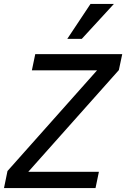

<svg xmlns="http://www.w3.org/2000/svg" viewBox="-30 -949 637 969"><path d="M-9.8 0 7.8 -85.9 460 -594.2H130.9L147.9 -675.8H586.9L569.8 -595.2L112.8 -82H469.2L452.1 0ZM382.8 -752.9H309.6L426.8 -929.2H544.9Z"/></svg>

Font: Lorenzo Sans
Style: Italic
Weight: 400
Italic angle: -12°
Foundry: Intel Corporation
Version: Version 1.00; ttfautohint (v1.5)